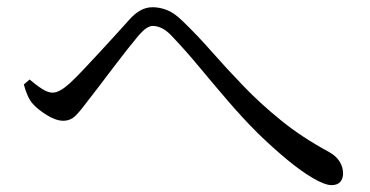

<svg xmlns="http://www.w3.org/2000/svg" viewBox="-20 -613 1040 539"><path d="M910.8 -93.3Q892.3 -93.3 859.4 -112.4Q826.5 -131.4 786.3 -164.6Q746.1 -197.8 703.3 -239.5Q660.5 -282.2 619.5 -330.1Q578.4 -378 538.7 -425.8Q499.1 -473.6 459.5 -514.8Q445.5 -529 432.7 -534.6Q419.9 -540.2 409.4 -540.2Q400.4 -540.2 390.9 -533.8Q381.4 -527.4 369.6 -514Q356.8 -498.8 337.6 -474.6Q318.4 -450.3 298.1 -423.5Q277.8 -396.7 258.6 -371.4Q239.3 -346.2 225.1 -328Q207 -303.3 192.6 -288.7Q178.1 -274 157.4 -274Q137.4 -274 111.5 -289.9Q85.5 -305.8 69.9 -324Q62 -334.1 56.3 -347.9Q50.6 -361.7 46.9 -375.9L63.2 -389.8Q81 -374.3 97.9 -363.6Q114.8 -352.9 127.5 -352.9Q138 -352.9 150.2 -359.9Q162.4 -366.9 176.1 -379.4Q193.7 -395.8 215.9 -419.4Q238 -442.9 262 -468.8Q285.9 -494.7 307.1 -518Q328.3 -541.3 342.3 -557Q357.5 -574.3 373.7 -583.5Q389.8 -592.7 408.5 -592.7Q428.7 -592.7 449.2 -584.6Q469.7 -576.6 493.2 -553.3Q533.4 -514.7 574.6 -467.8Q615.8 -420.9 663.5 -371.4Q711.1 -321.8 769.6 -274.5Q828.1 -227.1 903.5 -186.4Q923.6 -175.2 933.4 -159.5Q943.1 -143.8 943.1 -126Q943.1 -111.6 935.2 -102.5Q927.3 -93.3 910.8 -93.3Z"/></svg>

Font: Noto Serif KR ExtraLight
Style: Regular
Weight: 200
Designer: Ryoko NISHIZUKA 西塚涼子 (kana & ideographs); Frank Grießhammer (Latin, Greek & Cyrillic); Wenlong ZHANG 张文龙 (bopomofo); San
Foundry: Adobe
Version: Version 2.002-H1;hotconv 1.1.0;makeotfexe 2.6.0